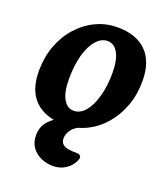

<svg xmlns="http://www.w3.org/2000/svg" viewBox="-131 -582 768 885"><g transform="rotate(20 253.5 -139.5)"><path d="M215 15Q122 15 71.5 -34Q21 -83 21 -178Q21 -245 42 -302Q63 -359 101 -401.5Q139 -444 188.5 -467.5Q238 -491 294 -491Q386 -491 436 -441.5Q486 -392 486 -296Q486 -230 465 -173.5Q444 -117 407 -74.5Q370 -32 321 -8.5Q272 15 215 15ZM234 -60Q265 -60 289.5 -88.5Q314 -117 328.5 -168Q343 -219 343 -285Q343 -348 324 -382Q305 -416 272 -416Q242 -416 217 -387.5Q192 -359 178 -308.5Q164 -258 164 -191Q164 -127 183 -93.5Q202 -60 234 -60ZM110 104Q110 60 139.5 30Q169 0 213 -16Q257 -32 300 -32Q313 -32 319.5 -28Q326 -24 326 -20Q326 -14 321.5 -11Q317 -8 306 -4Q266 9 250 31.5Q234 54 234 74Q234 94 245.5 103.5Q257 113 275 115.5Q293 118 315 118Q326 118 331 123Q336 128 336 133Q336 143 325 161Q313 182 288 197Q263 212 231 212Q201 212 173 200Q145 188 127.5 164Q110 140 110 104Z"/></g></svg>

Font: Alkatra SemiBold
Style: Regular
Weight: 600
Designer: Suman Bhandary
Version: Version 1.100;gftools[0.9.22]